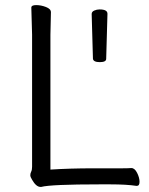

<svg xmlns="http://www.w3.org/2000/svg" viewBox="-20 -725 587 754"><path d="M139 9Q122 9 106 -19Q99 -30 99 -37Q99 -44 102.5 -51Q106 -58 106 -70V-589L103 -695Q103 -705 122 -705Q141 -705 160.5 -697.5Q180 -690 180 -677L178 -588V-59Q256 -64 345 -64H458Q482 -64 495 -65H496Q509 -65 518.5 -46Q528 -27 528 -11Q528 5 517 5H516Q477 -1 413 -1H372Q180 -1 142 9ZM345 -494 340 -670Q340 -679 350 -683.5Q360 -688 371 -688Q402 -688 402 -671V-670L397 -494Q397 -481 372 -481Q347 -481 345 -494Z"/></svg>

Font: LXGW WenKai TC
Style: Regular
Weight: 400
Designer: LXGW / Fontworks Inc.
Foundry: LXGW / Fontworks Inc.
Version: Version 1.330